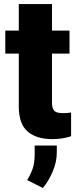

<svg xmlns="http://www.w3.org/2000/svg" viewBox="-20 -680 384 952"><path d="M324.7 -528.3V-414.1H237.8V-172.4Q237.8 -141.1 249.5 -130.1Q261.2 -119.1 291.5 -119.1Q305.7 -119.1 314.9 -119.9Q324.2 -120.6 332.5 -122.1V-4.4Q289.1 9.8 239.7 9.8Q160.2 9.8 116.7 -28.1Q73.2 -65.9 73.2 -151.9V-414.1H6.3V-528.3H73.2V-659.7H237.8V-528.3ZM261.7 41.5V75.2Q261.7 124 240.5 172.6Q219.2 221.2 192.4 252L114.7 212.9Q130.9 187 141.4 158Q151.9 128.9 151.9 84.5V41.5Z"/></svg>

Font: Vazirmatn RD UI FD Black
Style: Regular
Weight: 900
Designer: Saber Rastikerdar
Foundry: Saber Rastikerdar
Version: Version 33.003